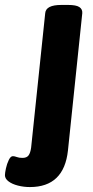

<svg xmlns="http://www.w3.org/2000/svg" viewBox="-104 -545 377 777"><path d="M17 212Q-8 212 -31.5 206Q-55 200 -69.5 189Q-84 178 -84 164Q-84 155 -80 136.5Q-76 118 -68.5 102.5Q-61 87 -52 87Q-45 87 -36 90.5Q-27 94 -13 94Q4 94 11.5 84Q19 74 22 52L79 -492Q82 -525 144 -525H172Q204 -525 217 -516.5Q230 -508 229 -492L171 64Q155 212 17 212Z"/></svg>

Font: Asap Semi Condensed Semi Condensed Regular
Style: Bold Italic
Weight: 700
Width: 4
Italic angle: -6°
Designer: Pablo Cosgaya
Foundry: Omnibus-Type
Version: Version 3.001; ttfautohint (v1.8.4.7-5d5b)